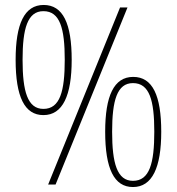

<svg xmlns="http://www.w3.org/2000/svg" viewBox="-20 -744 712 774"><path d="M155 -280C233 -280 269 -359 269 -503C269 -649 234 -724 156 -724C78 -724 43 -647 43 -503C43 -354 79 -280 155 -280ZM174 0H204L494 -714H464ZM155 -305C91 -305 71 -376 71 -503C71 -629 91 -699 155 -699C222 -699 241 -629 241 -503C241 -376 222 -305 155 -305ZM516 10C594 10 630 -69 630 -213C630 -359 595 -434 517 -434C439 -434 404 -357 404 -213C404 -64 440 10 516 10ZM516 -15C452 -15 432 -86 432 -213C432 -339 452 -409 516 -409C583 -409 602 -339 602 -213C602 -86 583 -15 516 -15Z"/></svg>

Font: Noto Serif Armenian ExtraCondensed Thin
Style: Regular
Weight: 100
Width: 2
Designer: Monotype Design Team
Foundry: Monotype Imaging Inc.
Version: Version 2.008